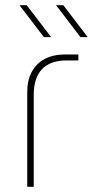

<svg xmlns="http://www.w3.org/2000/svg" viewBox="-20 -720 377 740"><path d="M149 -577 55 -700H83L177 -577ZM290 -577 196 -700H224L318 -577ZM85 0V-365Q85 -433 123.5 -471.5Q162 -510 230 -510H282V-487H237Q173 -487 141.5 -453Q110 -419 110 -355V0Z"/></svg>

Font: MuseoModerno Thin Thin
Style: Regular
Weight: 250
Version: Version 1.003